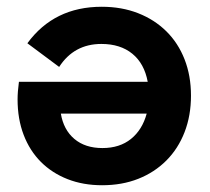

<svg xmlns="http://www.w3.org/2000/svg" viewBox="-20 -534 621 568"><path d="M282 14Q226 14 180 -4Q134 -22 101 -55Q68 -88 50 -135Q32 -182 32 -240Q32 -251 33 -264Q34 -277 36 -292H417Q407 -346 371.5 -375Q336 -404 280 -404Q199 -404 155 -336L61 -406Q140 -514 281 -514Q340 -514 388.5 -495Q437 -476 472 -441.5Q507 -407 526 -358.5Q545 -310 545 -251Q545 -192 526 -143Q507 -94 472 -59Q437 -24 389 -5Q341 14 282 14ZM283 -96Q334 -96 367.5 -123Q401 -150 414 -198H160Q168 -150 200 -123Q232 -96 283 -96Z"/></svg>

Font: NT Somic Bold
Style: Regular
Weight: 700
Designer: Ravid Balaliev — lead type designer, mastering
Michael Voronin — secret advisor, marketing
Ivan Kovalenko — best boy
Foundry: NT Type
Version: Version 0.7